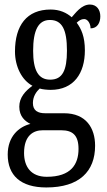

<svg xmlns="http://www.w3.org/2000/svg" viewBox="-20 -588 470 846"><path d="M184 238C330 238 399 167 399 54C399 -23 360 -89 262 -89H179C146 -89 125 -101 125 -134C125 -164 141 -185 155 -198C166 -194 190 -192 203 -192C305 -192 354 -265 354 -366C354 -427 338 -461 318 -488C328 -497 337 -504 351 -504C366 -504 379 -485 379 -463C409 -463 422 -488 422 -516C422 -544 407 -568 376 -568C338 -568 311 -528 296 -512C273 -532 243 -546 203 -546C98 -546 46 -476 46 -361C46 -295 76 -235 123 -210C91 -187 65 -158 65 -118C65 -75 90 -54 114 -42C62 -29 14 14 14 93C14 184 70 238 184 238ZM201 -237C149 -237 126 -278 126 -364C126 -455 149 -500 200 -500C254 -500 275 -457 275 -365C275 -277 255 -237 201 -237ZM186 191C116 191 86 146 86 86C86 8 128 -14 168 -14H250C299 -14 326 7 326 68C326 136 293 191 186 191Z"/></svg>

Font: Noto Serif Sinhala ExtraCondensed
Style: Regular
Weight: 400
Width: 2
Designer: Jelle Bosma - Monotype Design Team
Foundry: Monotype Imaging Inc.
Version: Version 2.007